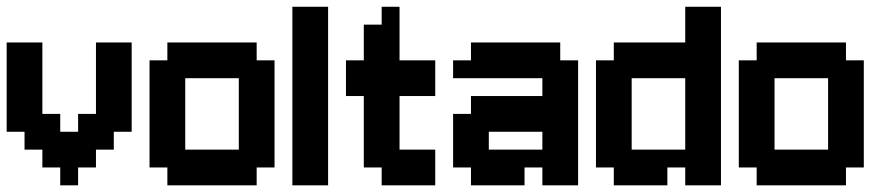

<svg xmlns="http://www.w3.org/2000/svg" viewBox="-20 -556 2665 576"><path d="M107.1 -428.6V-214.3H160.7V-160.7H214.3V-214.3H267.9V-428.6H375V-160.7H321.4V-107.1H267.9V-53.6H214.3V0H160.7V-53.6H107.1V-107.1H53.6V-160.7H0V-428.6Z M750 -375H803.6V-53.6H750V0H482.1V-53.6H428.6V-375H482.1V-428.6H750ZM535.7 -321.4V-107.1H696.4V-321.4Z M964.3 -535.7V0H857.1V-535.7Z M1285.7 0H1125V-53.6H1071.4V-267.9H1017.9V-375H1071.4V-482.1H1125V-535.7H1178.6V-375H1285.7V-267.9H1178.6V-107.1H1285.7Z M1607.1 -53.6H1553.6V0H1392.9V-53.6H1339.3V-214.3H1392.9V-267.9H1607.1V-321.4H1339.3V-375H1392.9V-428.6H1660.7V-375H1714.3V0H1607.1ZM1607.1 -107.1V-160.7H1446.4V-107.1Z M2035.7 0V-53.6H1982.1V0H1821.4V-53.6H1767.9V-375H1821.4V-428.6H2035.7V-535.7H2142.9V0ZM2035.7 -107.1V-321.4H1875V-107.1Z M2517.9 -375H2571.4V-53.6H2517.9V0H2250V-53.6H2196.4V-375H2250V-428.6H2517.9ZM2303.6 -321.4V-107.1H2464.3V-321.4Z"/></svg>

Font: Jersey 10
Style: Regular
Weight: 400
Designer: Sarah Cadigan-Fried
Version: Version 1.000